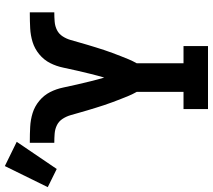

<svg xmlns="http://www.w3.org/2000/svg" viewBox="-215 -815 878 792"><g transform="rotate(-90 224.0 -419.0)"><path d="M170 0V-101H241V-294Q232 -310 225 -326.5Q218 -343 211.5 -360Q205 -377 198.5 -394Q192 -411 186.5 -428Q181 -445 175.5 -462.5Q170 -480 165 -497Q160 -514 155 -531.5Q150 -549 145 -566.5Q140 -584 130 -599.5Q120 -615 104 -623Q88 -631 69.5 -632.5Q51 -634 33 -634H32Q32 -634 32 -634Q32 -634 32 -634H31V-735Q33 -735 34.5 -735Q36 -735 38 -735Q67 -735 96.5 -733.5Q126 -732 153.5 -723.5Q181 -715 204 -696Q227 -677 240 -651.5Q253 -626 259 -597Q265 -568 271.5 -540Q278 -512 285 -483.5Q292 -455 300 -428Q308 -455 315 -483.5Q322 -512 328.5 -540Q335 -568 341 -597Q347 -626 360 -651.5Q373 -677 396 -696Q419 -715 446.5 -723.5Q474 -732 503.5 -733.5Q533 -735 562 -735Q564 -735 565.5 -735Q567 -735 569 -735V-634H568Q568 -634 568 -634Q568 -634 568 -634H567Q549 -634 530.5 -632.5Q512 -631 496 -623Q480 -615 470 -599.5Q460 -584 455 -566.5Q450 -549 445 -531.5Q440 -514 435 -497Q430 -480 424.5 -462.5Q419 -445 413.5 -428Q408 -411 401.5 -394Q395 -377 388.5 -360Q382 -343 375 -326.5Q368 -310 359 -294V-101H430V0ZM-77 -624 -152 -661 -65 -838 35 -789Z"/></g></svg>

Font: Iosevka Curly Slab Extended
Style: Bold
Weight: 700
Width: 7
Monospace: yes
Designer: Belleve Invis
Foundry: Belleve Invis
Version: Version 11.1.0; ttfautohint (v1.8.3)